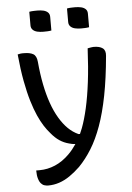

<svg xmlns="http://www.w3.org/2000/svg" viewBox="-62 -809 725 1055"><g transform="rotate(-5 300.0 -281.5)"><path d="M476 -537Q508 -537 525 -524.5Q542 -512 539 -482Q528 -358 509.5 -264Q491 -170 465.5 -99.5Q440 -29 408 22.5Q376 74 338 113Q310 140 281 160Q252 180 222 190Q192 200 161 200Q155 200 149.5 199Q144 198 139 196.5Q134 195 130 192Q126 189 122 185Q113 176 107.5 157.5Q102 139 102 115V112H121Q165 112 207 94Q249 76 286 39Q309 16 329 -14Q311 -15 295 -20Q267 -27 243 -43Q219 -59 197 -86Q180 -105 164 -130Q148 -155 132.5 -189.5Q117 -224 102.5 -272Q88 -320 76 -384Q64 -448 56 -532Q61 -533 65.5 -534Q70 -535 74 -535.5Q78 -536 82.5 -536Q87 -536 91 -536Q124 -536 142 -525.5Q160 -515 163 -482Q169 -414 180.5 -356.5Q192 -299 208.5 -252Q225 -205 247 -168Q269 -131 294.5 -106Q320 -81 351 -67H359Q365 -82 372 -98Q389 -143 403 -205Q417 -267 427 -347.5Q437 -428 442 -532Q448 -533 452.5 -534Q457 -535 461 -535.5Q465 -536 469 -536.5Q473 -537 476 -537ZM140 -760Q150 -762 162 -762.5Q174 -763 184 -763Q203 -763 218 -759.5Q233 -756 242.5 -747Q252 -738 252 -722V-647Q242 -645 230 -644.5Q218 -644 207 -644Q190 -644 174.5 -647.5Q159 -651 149.5 -660.5Q140 -670 140 -685ZM348 -760Q358 -762 370 -762.5Q382 -763 392 -763Q411 -763 426 -759.5Q441 -756 450.5 -747Q460 -738 460 -722V-647Q450 -645 438 -644.5Q426 -644 415 -644Q398 -644 382.5 -647.5Q367 -651 357.5 -660.5Q348 -670 348 -685Z"/></g></svg>

Font: Code D Ace
Style: Regular
Weight: 400
Version: Version 1.085; ttfautohint (v1.8.4.7-5d5b);Nerd Fonts 3.0.2